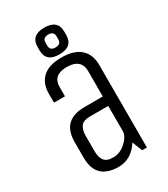

<svg xmlns="http://www.w3.org/2000/svg" viewBox="-211 -949 923 1058"><g transform="rotate(-30 250.0 -420.0)"><path d="M410 0H380L354 -64Q333 -28 299 -6.5Q265 15 224 15Q80 15 80 -125V-225Q80 -365 224 -365H340V-529Q340 -565 317 -585Q294 -605 249 -605Q160 -605 160 -529V-470H90V-525Q90 -592 129.5 -628.5Q169 -665 249 -665Q329 -665 369.5 -628.5Q410 -592 410 -525ZM340 -305H224Q182 -305 166 -284Q150 -263 150 -225V-125Q150 -87 166 -66Q182 -45 224 -45Q266 -45 302 -77.5Q338 -110 340 -142ZM335 -780V-760Q335 -685 250 -685Q165 -685 165 -760V-780Q165 -855 250 -855Q335 -855 335 -780ZM215 -780V-760Q215 -729 250 -729Q285 -729 285 -760V-780Q285 -811 250 -811Q215 -811 215 -780Z"/></g></svg>

Font: Unica One
Style: Regular
Weight: 400
Designer: Eduardo Rodriguez Tunni
Foundry: Eduardo Rodriguez Tunni
Version: Version 1.001